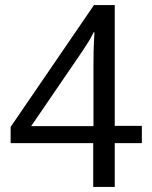

<svg xmlns="http://www.w3.org/2000/svg" viewBox="-20 -738 601 758"><path d="M22 -173V-237L351 -718H433V-241H540V-173H433V0H348V-173ZM349 -418Q349 -453 349 -481.5Q349 -510 349.5 -533.5Q350 -557 351 -576Q352 -595 353 -610L350 -611Q340 -591 330 -574.5Q320 -558 306 -537L103 -240H349Z"/></svg>

Font: odia115
Style: Regular
Weight: 400
Designer: Amélie Bonet and Sol Matas
Foundry: Google LLC
Version: Version 2.003